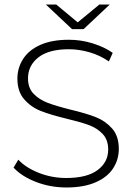

<svg xmlns="http://www.w3.org/2000/svg" viewBox="-20 -825 592 850"><path d="M40 -83 61 -118Q95 -82 152.5 -59.5Q210 -37 273 -37Q365 -37 412 -72Q459 -107 459 -163Q459 -206 434.5 -232Q410 -258 373 -271.5Q336 -285 273 -300Q203 -317 160 -334Q117 -351 87 -385.5Q57 -420 57 -477Q57 -524 82 -563.5Q107 -603 158 -626Q209 -649 285 -649Q339 -649 390.5 -633Q442 -617 479 -591L462 -553Q423 -580 376.5 -593.5Q330 -607 285 -607Q196 -607 150 -571Q104 -535 104 -478Q104 -435 129 -409.5Q154 -384 190.5 -370Q227 -356 291 -340Q362 -323 404 -306.5Q446 -290 476 -256.5Q506 -223 506 -166Q506 -119 481 -80Q456 -41 403.5 -18Q351 5 274 5Q203 5 139.5 -19.5Q76 -44 40 -83ZM466 -805 350 -696H299L183 -805H229L324 -726L420 -805Z"/></svg>

Font: Montserrat Ace
Style: Light
Weight: 300
Designer: Julieta Ulanovsky
Foundry: Julieta Ulanovsky
Version: Version 1